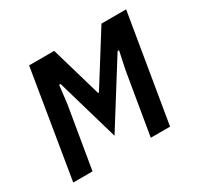

<svg xmlns="http://www.w3.org/2000/svg" viewBox="-116 -659 832 802"><g transform="rotate(-30 300.0 -258.0)"><path d="M109 -516H230L301 -272H305L458 -516H577L491 0H398L448 -298L466 -383H459L271 -83L184 -383H177L167 -298L117 0H24Z"/></g></svg>

Font: IBM Plex Mono Medium
Style: Italic
Weight: 500
Italic angle: -9°
Monospace: yes
Designer: Mike Abbink, Paul van der Laan, Pieter van Rosmalen
Foundry: Bold Monday
Version: Version 2.3